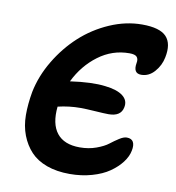

<svg xmlns="http://www.w3.org/2000/svg" viewBox="-81 -784 795 866"><g transform="rotate(10 316.5 -350.5)"><path d="M294.9 9.8Q235.4 9.8 189.7 -6.8Q144 -23.4 115.7 -53.7Q87.4 -84 71.3 -125.7Q55.2 -167.5 54.9 -217.8Q54.7 -268.1 64.9 -325.2Q80.1 -400.4 122.1 -470.7Q164.1 -541 221.9 -594Q279.8 -647 353.3 -679Q426.8 -710.9 501 -710.9Q582 -710.9 612.1 -679Q642.1 -647 628.9 -583Q621.6 -545.4 595.9 -516.1Q570.3 -486.8 535.2 -486.8Q497.1 -486.8 505.9 -536.1Q509.3 -553.7 501 -563.5Q492.7 -573.2 466.8 -573.2Q388.7 -573.2 325 -525.6Q261.2 -478 224.1 -401.9Q322.8 -416 384.8 -408.2Q439.5 -402.3 466.3 -381.6Q493.2 -360.8 485.8 -328.1Q477.1 -286.1 420.9 -286.1Q402.3 -286.1 359.1 -289.1Q315.9 -292 292 -292Q240.2 -292 189 -279.8Q180.7 -200.2 213.9 -158.2Q247.1 -116.2 318.8 -116.2Q359.9 -116.2 394.5 -128.9Q429.2 -141.6 448.2 -156.5Q467.3 -171.4 487.1 -184.1Q506.8 -196.8 521 -196.8Q543 -196.8 550.8 -182.4Q558.6 -168 553.2 -142.1Q547.9 -114.7 527.6 -88.1Q507.3 -61.5 475.3 -39.3Q443.4 -17.1 396.2 -3.7Q349.1 9.8 294.9 9.8Z"/></g></svg>

Font: Shantell Sans Normal
Style: Italic
Weight: 600
Italic angle: -11.31°
Designer: Stephen Nixon, Anya Danilova, Shantell Martin
Foundry: Arrow Type
Version: Version 1.006;[559af2be0]